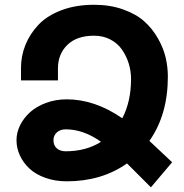

<svg xmlns="http://www.w3.org/2000/svg" viewBox="-20 -757 780 812"><path d="M407.2 -157.2Q333.5 -210 257.8 -210Q235.4 -210 220.7 -197.3Q206.1 -184.6 206.1 -164.1Q206.1 -142.1 220.2 -129.6Q234.4 -117.2 257.8 -117.2Q343.8 -117.2 407.2 -157.2ZM225.1 -467.8V-417H68.8V-470.2Q68.8 -520 87.2 -566.2Q105.5 -612.3 141.6 -651.1Q177.7 -689.9 238.8 -713.4Q299.8 -736.8 377.9 -736.8Q445.8 -736.8 501 -717Q556.2 -697.3 590.6 -666.3Q625 -635.3 648.2 -594.2Q671.4 -553.2 680.7 -513.2Q689.9 -473.1 689.9 -433.1Q689.9 -272 611.8 -161.1L708 -70.8L618.2 35.2L517.1 -65.9Q410.2 9.8 262.2 9.8Q212.9 9.8 171.9 -4.9Q130.9 -19.5 104.7 -43.9Q78.6 -68.4 64.2 -99.4Q49.8 -130.4 49.8 -164.1Q49.8 -196.3 64.9 -227.1Q80.1 -257.8 106.9 -282.2Q133.8 -306.6 174.6 -321.8Q215.3 -336.9 262.2 -336.9Q381.3 -336.9 497.1 -256.8Q534.2 -327.1 534.2 -422.9Q534.2 -457 524.2 -489Q514.2 -521 495.6 -547.6Q477.1 -574.2 446.5 -590.1Q416 -606 377.9 -606Q304.7 -606 264.9 -567.1Q225.1 -528.3 225.1 -467.8Z"/></svg>

Font: Telcell.Market
Style: Bold
Weight: 700
Designer: Rasmus Andersson, Sedrak Mkrtchyan
Version: Version 3.019;git-0a5106e0b